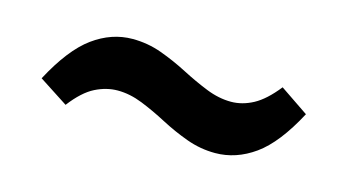

<svg xmlns="http://www.w3.org/2000/svg" viewBox="-36 -539 662 365"><g transform="rotate(15 294.5 -356.5)"><path d="M398 -272Q369 -272 341.5 -282Q314 -292 288.5 -305.5Q263 -319 238 -329Q213 -339 189 -339Q167 -339 145 -328Q123 -317 100 -287L43 -324Q77 -388 113.5 -414.5Q150 -441 191 -441Q221 -441 248.5 -431Q276 -421 302 -407.5Q328 -394 353 -384Q378 -374 402 -374Q424 -374 445.5 -385.5Q467 -397 490 -426L546 -388Q512 -324 475.5 -298Q439 -272 398 -272Z"/></g></svg>

Font: Bitter
Style: Bold
Weight: 700
Designer: Sol Matas, and Bitter project Authors
Foundry: Sol Matas
Version: Version 2.001